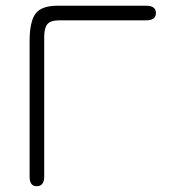

<svg xmlns="http://www.w3.org/2000/svg" viewBox="-20 -641 645 668"><path d="M187.5 -570.3Q156.2 -570.3 145 -557.1Q133.8 -543.9 133.8 -512.7V-26.4Q133.8 6.8 107.4 6.8Q83 6.8 83 -26.4V-497.1Q83 -565.4 103.5 -593.3Q124 -621.1 180.7 -621.1H488.3Q522.5 -621.1 522.5 -595.7Q522.5 -570.3 488.3 -570.3Z"/></svg>

Font: Jura
Style: Book
Weight: 400
Version: Version 2.3